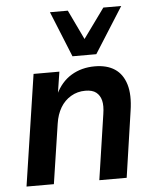

<svg xmlns="http://www.w3.org/2000/svg" viewBox="-54 -821 697 867"><g transform="rotate(-5 294.0 -387.5)"><path d="M31 0 107 -504H224L208 -401H205Q232 -458 278.5 -486Q325 -514 385 -514Q440 -514 475.5 -490.5Q511 -467 525.5 -419.5Q540 -372 529 -300L485 0H361L405 -296Q411 -334 405 -357.5Q399 -381 382 -394.5Q365 -408 333 -408Q297 -408 267.5 -390.5Q238 -373 220 -342.5Q202 -312 196 -271L155 0ZM289 -568 205 -775H286L350 -641L447 -775H528L397 -568Z"/></g></svg>

Font: Nunitoga
Style: Bold Italic
Weight: 700
Italic angle: -9°
Designer: Vernon Adams
Foundry: Vernon Adams
Version: Version 1.0